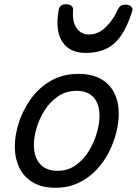

<svg xmlns="http://www.w3.org/2000/svg" viewBox="-20 -868 646 907"><path d="M241 19Q179 19 136 -6Q93 -31 71.5 -75.5Q50 -120 50 -176Q50 -229 69 -288.5Q88 -348 125.5 -400.5Q163 -453 219.5 -486Q276 -519 351 -519Q413 -519 455.5 -495.5Q498 -472 519.5 -429.5Q541 -387 541 -331Q541 -291 529.5 -243.5Q518 -196 494.5 -149.5Q471 -103 435 -65Q399 -27 350.5 -4Q302 19 241 19ZM251 -61Q300 -61 337 -87Q374 -113 399 -153.5Q424 -194 437 -238.5Q450 -283 450 -321Q450 -360 437 -386Q424 -412 400 -425.5Q376 -439 343 -439Q293 -439 255 -413.5Q217 -388 191.5 -348Q166 -308 153 -264Q140 -220 140 -183Q140 -144 153.5 -116.5Q167 -89 192 -75Q217 -61 251 -61ZM385 -618Q309 -618 274.5 -670.5Q240 -723 257 -820Q260 -835 268.5 -841.5Q277 -848 293 -848Q308 -848 317.5 -840Q327 -832 325 -820Q321 -765 342 -735Q363 -705 400 -705Q444 -705 479 -739Q514 -773 533 -816Q541 -834 549.5 -840Q558 -846 573 -846Q591 -846 600 -837Q609 -828 604 -813Q581 -741 551 -698.5Q521 -656 480.5 -637Q440 -618 385 -618Z"/></svg>

Font: Playwrite BE VLG
Style: Regular
Weight: 400
Designer: Veronika Burian, José Scaglione
Foundry: TypeTogether
Version: Version 1.002